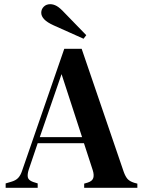

<svg xmlns="http://www.w3.org/2000/svg" viewBox="-20 -897 689 917"><path d="M7 0V-21L34 -29Q55 -35 66.5 -47Q78 -59 85 -80L287 -664H370L571 -76Q579 -54 589 -42.5Q599 -31 621 -24L636 -20V0H382V-20L399 -25Q421 -32 425.5 -47Q430 -62 423 -84L381 -213H160L117 -86Q110 -64 113 -50Q116 -36 138 -28L160 -21V0ZM170 -242H372L274 -543ZM379 -712Q342 -728 307.5 -744Q273 -760 236 -776Q205 -790 191 -805Q177 -820 177 -836Q177 -853 189 -865Q201 -877 220 -877Q235 -877 250.5 -868.5Q266 -860 290 -834Q314 -809 340.5 -782Q367 -755 392 -729Z"/></svg>

Font: DeepMind Serif Text
Style: Regular
Weight: 400
Designer: Frank Grießhammer / Modifications: Colophon Foundry
Foundry: Colophon Foundry
Version: Version 5.003; ttfautohint (v1.8.2)